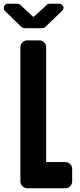

<svg xmlns="http://www.w3.org/2000/svg" viewBox="-72 -1007 427 1027"><path d="M314 -36Q314 -22 303.5 -11Q293 0 277 0H73Q59 0 48 -11Q37 -22 37 -36V-754Q37 -769 48 -780Q59 -791 73 -791H138Q154 -791 164.5 -780Q175 -769 175 -754V-140H277Q293 -140 303.5 -129.5Q314 -119 314 -103ZM-49 -952Q-50 -956 -51 -957.5Q-52 -959 -52 -964Q-52 -972 -46 -979.5Q-40 -987 -30 -987H22Q31 -987 40 -978L104 -918H110L175 -978Q184 -987 193 -987H245Q253 -987 260.5 -980.5Q268 -974 268 -964Q268 -957 263 -952L181 -873Q173 -864 166.5 -860Q160 -856 151 -856H65Q54 -856 47 -860Q40 -864 32 -873Z"/></svg>

Font: H.H. Samuel
Style: Regular
Weight: 900
Width: 1
Designer: deFharo
Foundry: deFharo
Version: Version 1.009